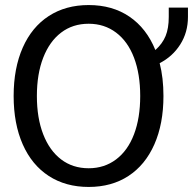

<svg xmlns="http://www.w3.org/2000/svg" viewBox="-20 -730 764 760"><path d="M724 -700V-663Q724 -602 693.5 -554Q663 -506 612 -480Q627 -422 627 -350Q627 -240 591 -158.5Q555 -77 488.5 -33.5Q422 10 331 10Q240 10 173 -33.5Q106 -77 70 -158.5Q34 -240 34 -350Q34 -460 70 -541.5Q106 -623 173 -666.5Q240 -710 331 -710Q425 -710 492.5 -664Q560 -618 595 -532Q623 -557 635.5 -587.5Q648 -618 648 -663V-700ZM535 -350Q535 -437 510.5 -501.5Q486 -566 439.5 -601Q393 -636 331 -636Q268 -636 222 -601Q176 -566 151 -501.5Q126 -437 126 -350Q126 -263 151 -198.5Q176 -134 222 -99Q268 -64 331 -64Q393 -64 439.5 -99Q486 -134 510.5 -198.5Q535 -263 535 -350Z"/></svg>

Font: Sarabun
Style: Regular
Weight: 400
Designer: Suppakit Chalermlarp | Katatrad Co.,Ltd.
Foundry: Cadson Demak Co.,Ltd.
Version: Version 1.000; ttfautohint (v1.6)